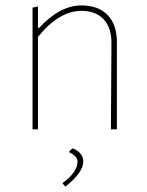

<svg xmlns="http://www.w3.org/2000/svg" viewBox="-20 -477 541 708"><path d="M120 -453V-374H124Q201 -457 280 -457Q343 -457 377 -421.5Q411 -386 411 -321V0H389L391 -320Q391 -375 362 -406Q333 -437 280 -437Q198 -437 120 -341V0H100V-449ZM249 70Q287 87 287 118Q287 160 221 211L211 200L212 197Q266 157 266 119Q266 99 236 85V81Q241 74 249 70Z"/></svg>

Font: Alegreya Sans SC Thin
Style: Regular
Weight: 100
Designer: Juan Pablo del Peral
Foundry: Huerta Tipografica
Version: Version 2.007